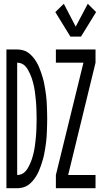

<svg xmlns="http://www.w3.org/2000/svg" viewBox="-20 -997 540 1017"><path d="M14 0V-735H71Q86 -735 101.5 -731Q117 -727 129.5 -718Q142 -709 152.5 -697Q163 -685 171 -672Q179 -659 185.5 -644.5Q192 -630 197 -615Q202 -600 206.5 -585Q211 -570 214 -554.5Q217 -539 219.5 -523.5Q222 -508 224 -492.5Q226 -477 227 -461.5Q228 -446 228.5 -430.5Q229 -415 229.5 -399Q230 -383 230 -368Q230 -352 229.5 -336Q229 -320 228.5 -304.5Q228 -289 227 -273.5Q226 -258 224 -242.5Q222 -227 219.5 -211.5Q217 -196 214 -180.5Q211 -165 206.5 -150Q202 -135 197 -120Q192 -105 185.5 -90.5Q179 -76 171 -63Q163 -50 152.5 -38Q142 -26 129.5 -17Q117 -8 101.5 -4Q86 0 71 0ZM71 -70Q83 -70 94 -74.5Q105 -79 113.5 -88Q122 -97 128 -107.5Q134 -118 139 -129Q144 -140 148 -151.5Q152 -163 155 -175Q158 -187 160.5 -198.5Q163 -210 164.5 -222Q166 -234 167.5 -246Q169 -258 170 -270.5Q171 -283 172 -295Q173 -307 173 -319Q173 -331 173.5 -343Q174 -355 174 -368Q174 -380 173.5 -392Q173 -404 173 -416Q173 -428 172 -440Q171 -452 170 -464.5Q169 -477 167.5 -489Q166 -501 164.5 -513Q163 -525 160.5 -536.5Q158 -548 155 -560Q152 -572 148 -583.5Q144 -595 139 -606Q134 -617 128 -627.5Q122 -638 113.5 -647Q105 -656 94 -660.5Q83 -665 71 -665ZM409 -803H353L273 -933L318 -977L381 -856L445 -977L489 -933ZM276 0V-70L422 -665H276V-735H486V-665L341 -70H486V0Z"/></svg>

Font: Zed Mono
Style: Regular
Weight: 400
Monospace: yes
Designer: Belleve Invis
Foundry: Belleve Invis
Version: Version 1.0.0; ttfautohint (v1.8.4)